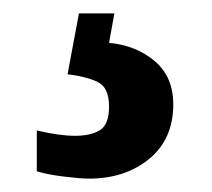

<svg xmlns="http://www.w3.org/2000/svg" viewBox="-20 -29 317 287"><path d="M113 238Q101 238 76 235Q51 232 35 227V166Q69 174 92 174Q116 174 129.5 165.5Q143 157 143 130Q143 101 125 93Q107 85 81 82L98 -9H151L143 35Q184 39 211.5 62.5Q239 86 239 127Q239 179 203 208.5Q167 238 113 238Z"/></svg>

Font: Noto Serif Sinhala ExtraCondensed Black
Style: Regular
Weight: 900
Width: 2
Designer: Jelle Bosma - Monotype Design Team
Foundry: Monotype Imaging Inc.
Version: Version 2.007; ttfautohint (v1.8.4.7-5d5b)